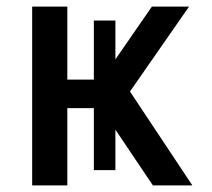

<svg xmlns="http://www.w3.org/2000/svg" viewBox="-20 -559 640 579"><path d="M77 0V-539H183V-319H263V-497H328V-380L438 -539H550L372 -283L560 0H441L328 -168V-46H263V-233H183V0Z"/></svg>

Font: Noto Sans Mono Medium
Style: Regular
Weight: 500
Designer: Monotype Design Team
Foundry: Monotype Imaging Inc.
Version: Version 2.014